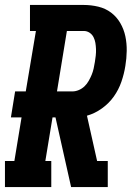

<svg xmlns="http://www.w3.org/2000/svg" viewBox="-35 -755 555 775"><path d="M-15 0V-105H23L52 -281H9L26 -386H69L110 -630H86V-735H303Q333 -735 362 -728Q391 -721 413.5 -704Q436 -687 450.5 -662Q465 -637 471 -608.5Q477 -580 476.5 -549.5Q476 -519 471 -489Q466 -457 455 -425Q444 -393 424.5 -365.5Q405 -338 376.5 -317.5Q348 -297 316 -288L357 -105H400V0H252L189 -281H177L148 -105H172V0ZM257 -386Q270 -386 283 -391.5Q296 -397 306 -406.5Q316 -416 323 -428.5Q330 -441 335 -453Q340 -465 343 -478.5Q346 -492 348 -505Q350 -517 351.5 -530.5Q353 -544 352.5 -557Q352 -570 350 -582Q348 -594 342.5 -605Q337 -616 326.5 -623Q316 -630 303 -630H235L195 -386Z"/></svg>

Font: Iosevka Slab Extrabold Oblique
Style: Regular
Weight: 800
Italic angle: -9°
Monospace: yes
Designer: Belleve Invis
Foundry: Belleve Invis
Version: Version 11.1.1; ttfautohint (v1.8.3)